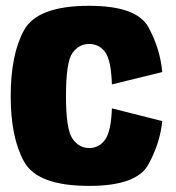

<svg xmlns="http://www.w3.org/2000/svg" viewBox="-20 -620 592 646"><path d="M280 5.5Q106.5 5.5 61.2 -75.8Q16 -157 16 -296Q16 -437.5 61.2 -519Q106.5 -600.5 280 -600.5Q439.5 -600.5 479 -529Q518.5 -457.5 526 -377.5L356.5 -336Q354 -416 334.2 -444Q314.5 -472 280 -472Q245.5 -472 223.8 -441.8Q202 -411.5 202 -296Q202 -185 223.8 -153.5Q245.5 -122 280 -122Q314.5 -122 334.2 -151Q354 -180 356.5 -255.5L526 -212.5Q518.5 -138 479 -66.2Q439.5 5.5 280 5.5Z"/></svg>

Font: Anybody ExtraBold
Style: Regular
Weight: 800
Designer: Tyler Finck
Foundry: Etcetera Type Company
Version: Version 1.010; ttfautohint (v1.8.3) -l 8 -r 50 -G 200 -x 14 